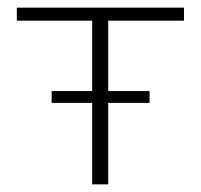

<svg xmlns="http://www.w3.org/2000/svg" viewBox="-20 -482 525 502"><path d="M263 -428V-244H371V-213H263V0H221V-213H115V-244H221V-428H24V-462H461V-428Z"/></svg>

Font: Ysabeau SC Light
Style: Regular
Weight: 300
Designer: Christian Thalmann (Catharsis Fonts)
Version: Version 0.003